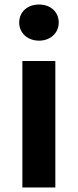

<svg xmlns="http://www.w3.org/2000/svg" viewBox="-20 -830 344 850"><path d="M79 0H225V-560H79ZM153 -650C203 -650 240 -684 240 -730C240 -778 203 -810 153 -810C102 -810 65 -778 65 -730C65 -684 102 -650 153 -650Z"/></svg>

Font: Noto Sans T Chinese Bold
Style: Bold
Weight: 700
Designer: Ryoko NISHIZUKA (kana & ideographs); Paul D. Hunt (Latin, Greek & Cyrillic); Wenlong ZHANG (bopomofo); Sandoll Communica
Foundry: Adobe Systems Incorporated
Version: Version 1.000;PS 1;hotconv 1.0.78;makeotf.lib2.5.61930